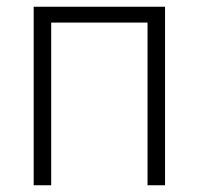

<svg xmlns="http://www.w3.org/2000/svg" viewBox="-20 -550 590 570"><path d="M80 0V-530H470V0H418V-483H132V0Z"/></svg>

Font: Lode Dark
Style: Regular
Weight: 400
Monospace: yes
Designer: Belleve Invis
Foundry: Belleve Invis
Version: Version 29.2.0; ttfautohint (v1.8.3)